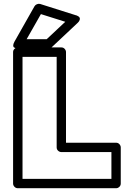

<svg xmlns="http://www.w3.org/2000/svg" viewBox="-20 -979 664 1024"><path d="M49.8 0V-701.2Q49.8 -711.9 57.9 -719Q65.9 -726.1 75.2 -726.1H307.1Q317.9 -726.1 325 -718.3Q332 -710.4 332 -701.2V-217.8H599.1Q609.9 -217.8 616.9 -210Q624 -202.1 624 -192.9V0Q624 10.7 616.2 17.8Q608.4 24.9 599.1 24.9H75.2Q64.5 24.9 57.1 17.1Q49.8 9.3 49.8 0ZM57.1 -756.8 164.1 -945.8Q168.5 -953.1 177 -956.5Q185.5 -960 193.8 -958L383.8 -897.9Q385.7 -897.5 388.4 -896.7Q391.1 -896 396.7 -892.6Q402.3 -889.2 404.8 -884.8Q407.2 -880.4 405 -872.6Q402.8 -864.7 393.1 -856L255.9 -727.1Q247.6 -720.2 238.8 -720.2H79.1Q79.1 -720.7 74.7 -720Q70.3 -719.2 64.9 -721.2Q59.6 -723.1 54.9 -726.1Q50.3 -729 50.5 -737.1Q50.8 -745.1 57.1 -756.8ZM100.1 -24.9H574.2V-168H307.1Q297.9 -168 290 -175Q282.2 -182.1 282.2 -192.9V-675.8H100.1ZM122.1 -770H229L328.1 -862.8L198.2 -903.8Z"/></svg>

Font: Trueno Black Outline
Style: Regular
Weight: 900
Width: 6
Designer: Julieta Ulanovsky
Foundry: Julieta Ulanovsky
Version: Version 3.001b | FøM Fix